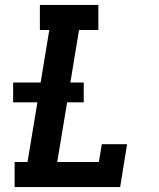

<svg xmlns="http://www.w3.org/2000/svg" viewBox="-20 -755 640 775"><path d="M39 0V-101H91L131 -342H33V-422H144L179 -634H141V-735H377V-634H299L264 -422H318V-342H251L211 -101H379L391 -173H493L465 0Z"/></svg>

Font: Iosevka Slab Extended Oblique
Style: Bold
Weight: 700
Width: 7
Italic angle: -9°
Monospace: yes
Designer: Belleve Invis
Foundry: Belleve Invis
Version: Version 11.1.1; ttfautohint (v1.8.3)